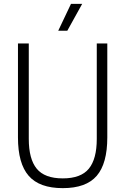

<svg xmlns="http://www.w3.org/2000/svg" viewBox="-20 -965 648 994"><path d="M305 9Q184 9 128.5 -54.8Q73 -118.5 73 -253.5V-740H129V-246Q129 -142 170 -91.8Q211 -41.5 305 -41.5Q399 -41.5 440 -91.8Q481 -142 481 -246V-740H535.5V-253.5Q535.5 -118.5 480.8 -54.8Q426 9 305 9ZM281.5 -806 347.5 -945H405.5L328.5 -806Z"/></svg>

Font: Encode Sans Condensed Light
Style: Regular
Weight: 300
Width: 3
Designer: Multiple Designers
Foundry: Impallari Type
Version: Version 3.000; ttfautohint (v1.8.3) -l 8 -r 50 -G 200 -x 14 